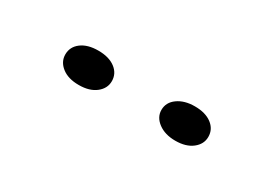

<svg xmlns="http://www.w3.org/2000/svg" viewBox="-9 -1081 624 436"><g transform="rotate(30 303.0 -863.0)"><path d="M428 -818Q401 -818 383.5 -831Q366 -844 366 -863Q366 -883 383.5 -895.5Q401 -908 428 -908Q456 -908 472.5 -895.5Q489 -883 489 -863Q489 -844 472.5 -831Q456 -818 428 -818ZM175 -818Q147 -818 130.5 -831Q114 -844 114 -863Q114 -883 130.5 -895.5Q147 -908 175 -908Q203 -908 219.5 -895.5Q236 -883 236 -863Q236 -844 219.5 -831Q203 -818 175 -818Z"/></g></svg>

Font: BioRhyme SemiExpanded Light
Style: Regular
Weight: 300
Width: 6
Designer: Aoife Mooney
Foundry: Aoife Mooney Type
Version: Version 1.600;gftools[0.9.33]